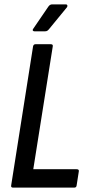

<svg xmlns="http://www.w3.org/2000/svg" viewBox="-20 -857 413 877"><path d="M40 0Q29 0 31 -10L131 -645Q133 -655 142 -655H212Q223 -655 221 -645L132 -84H330Q342 -84 340 -74L330 -10Q329 0 319 0ZM137 -714Q132 -714 130 -717.5Q128 -721 132 -726L201 -827Q208 -837 218 -837H281Q286 -837 287.5 -833Q289 -829 286 -824L204 -724Q200 -719 196 -716.5Q192 -714 186 -714Z"/></svg>

Font: Sofia Sans Condensed SemiBold
Style: Italic
Weight: 600
Italic angle: -9°
Version: Version 4.100